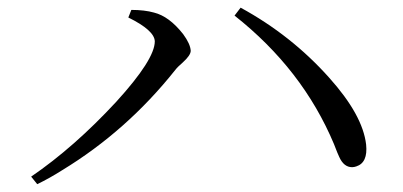

<svg xmlns="http://www.w3.org/2000/svg" viewBox="-20 -594 1040 496"><path d="M379.9 -487.3Q378.9 -515.6 311.5 -548.8L319.3 -568.4Q353.5 -568.4 377.9 -561.5Q417 -551.8 453.1 -505.9Q471.7 -480.5 472.7 -462.9Q472.7 -451.2 452.1 -432.6Q438.5 -420.9 432.6 -413.1Q307.6 -255.9 140.6 -154.3Q108.4 -133.8 76.2 -118.2L60.5 -137.7Q171.9 -213.9 280.3 -331.1Q379.9 -440.4 379.9 -487.3ZM925.8 -220.7Q930.7 -173.8 900.4 -164.1Q894.5 -162.1 889.6 -162.1Q868.2 -162.1 856.4 -188.5Q852.5 -196.3 842.8 -221.7Q761.7 -415 585.9 -553.7L601.6 -574.2Q732.4 -502.9 830.1 -393.6Q917 -296.9 925.8 -220.7Z"/></svg>

Font: GenYoMin JP Regular
Style: Regular
Weight: 400
Version: Version 1.001;PS 1;hotconv 16.6.51;makeotf.lib2.5.65220 DEVE